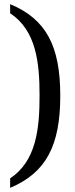

<svg xmlns="http://www.w3.org/2000/svg" viewBox="-20 -779 363 927"><path d="M29 82V128C202 55 271 -75 271 -317C271 -558 202 -687 29 -759V-715C155 -632 171 -476 171 -317C171 -158 155 -1 29 82Z"/></svg>

Font: Noto Serif Armenian SemiCondensed
Style: Regular
Weight: 400
Width: 4
Designer: Monotype Design Team
Foundry: Monotype Imaging Inc.
Version: Version 2.008